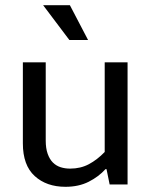

<svg xmlns="http://www.w3.org/2000/svg" viewBox="-20 -710 579 739"><path d="M383 -470H471V0H402L390 -59H386Q360 -30 321.5 -10.5Q283 9 232 9Q159 9 113.5 -32.5Q68 -74 68 -158V-470H156V-169Q156 -139 163.5 -118Q171 -97 183.5 -84.5Q196 -72 213 -66.5Q230 -61 250 -61Q290 -61 322 -78Q354 -95 383 -125ZM146 -690H249L319 -556H247Z"/></svg>

Font: Ek Mukta
Style: Regular
Weight: 400
Designer: Girish Dalvi and Yashodeep Gholap
Foundry: Ek Type
Version: Version 2.538;PS 1.001;hotconv 16.6.51;makeotf.lib2.5.65220;